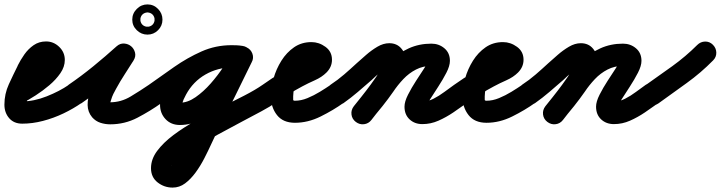

<svg xmlns="http://www.w3.org/2000/svg" viewBox="-59 -503 3270 871"><path d="M-22 -59Q-32 -77 -26 -97Q-20 -117 -1 -127Q9 -132 30.5 -145.5Q52 -159 76 -176Q100 -193 117 -208Q134 -223 134 -231Q134 -232 134 -231Q134 -230 134 -228Q135 -225 136 -223Q140 -215 149 -214Q149 -214 150 -214Q145 -214 137 -202.5Q129 -191 122 -178Q115 -165 113 -161Q112 -161 112 -161Q112 -160 112 -160Q97 -130 79.5 -96.5Q62 -63 62 -28Q62 -27 56 -34Q50 -41 43 -43Q43 -43 42 -43Q95 -43 153 -66Q211 -89 253 -118Q253 -118 253 -118Q253 -118 253 -118Q270 -130 290.5 -126.5Q311 -123 323 -106Q335 -89 331.5 -68.5Q328 -48 311 -36Q274 -10 229 11.5Q184 33 136 45.5Q88 58 42 58Q4 58 -17.5 33Q-39 8 -39 -28Q-39 -77 -19 -120.5Q1 -164 22 -206Q22 -206 22 -205Q21 -205 21 -205Q34 -231 51.5 -256Q69 -281 93.5 -298Q118 -315 150 -315Q184 -315 209.5 -290.5Q235 -266 235 -231Q235 -200 215 -171Q195 -142 165 -116.5Q135 -91 103 -70.5Q71 -50 46 -37Q28 -28 8 -34Q-12 -40 -22 -59Z M311 -35Q293 -24 272.5 -27.5Q252 -31 240 -48Q229 -66 232.5 -86.5Q236 -107 253 -119Q310 -158 364.5 -202.5Q419 -247 470 -293Q486 -307 504.5 -305.5Q523 -304 536 -293Q549 -282 553.5 -264.5Q558 -247 547 -229Q527 -197 506.5 -165.5Q486 -134 468 -101Q461 -89 455 -76.5Q449 -64 445 -50Q442 -42 440 -34Q440 -30 440 -29Q435 -39 431.5 -39Q428 -39 441 -39Q490 -39 534 -65.5Q578 -92 616 -118Q616 -118 616 -118Q616 -118 616 -118Q633 -130 653.5 -126.5Q674 -123 686 -106Q698 -89 694.5 -68.5Q691 -48 674 -36Q622 1 564.5 31Q507 61 441 61Q418 61 396.5 54Q375 47 359 29Q339 5 338.5 -26.5Q338 -58 351.5 -93Q365 -128 385.5 -162.5Q406 -197 426.5 -228Q447 -259 461 -281Q472 -300 491.5 -297.5Q511 -295 527 -282Q542 -269 548 -250.5Q554 -232 538 -217Q484 -169 427 -122.5Q370 -76 311 -35Q311 -35 311 -35Q311 -35 311 -35ZM605 -446Q594 -444 587 -437Q580 -430 578 -419Q578 -417 578 -415Q578 -413 578 -414Q578 -415 578 -413Q578 -411 578 -409Q580 -398 587 -391Q594 -384 605 -382Q607 -382 609 -382Q611 -382 610 -382Q609 -382 611 -382Q613 -382 615 -382Q626 -384 633 -391Q640 -398 642 -409Q642 -411 642 -413Q642 -415 642 -414Q642 -413 642 -415Q642 -417 642 -419Q640 -430 633 -437Q626 -444 615 -446Q613 -446 611 -446.5Q609 -447 610 -447Q611 -447 609 -446.5Q607 -446 605 -446ZM541 -414Q541 -442 561.5 -462.5Q582 -483 610 -483Q638 -483 658 -462.5Q678 -442 678 -414Q678 -386 658 -366Q638 -346 610 -346Q582 -346 561.5 -366Q541 -386 541 -414Z M604 -48Q592 -65 595.5 -85.5Q599 -106 616 -118Q672 -158 731.5 -199.5Q791 -241 855 -269.5Q919 -298 991 -298Q1003 -298 1015 -297.5Q1027 -297 1039 -295Q1039 -295 1039 -295Q1039 -295 1039 -295Q1060 -293 1073 -276.5Q1086 -260 1083 -239Q1081 -218 1064.5 -205Q1048 -192 1027 -195Q1018 -196 1009 -196.5Q1000 -197 991 -197Q947 -197 905 -181.5Q863 -166 823.5 -141Q784 -116 746.5 -88Q709 -60 674 -36Q657 -24 636.5 -27.5Q616 -31 604 -48ZM1083 -238Q1080 -217 1063.5 -204.5Q1047 -192 1026 -195Q1011 -197 995 -197Q929 -197 873 -165Q817 -133 785 -74Q780 -65 774 -52Q768 -39 768 -28Q768 -26 765 -30.5Q762 -35 759 -37Q757 -37 757 -37Q792 -37 828 -62Q864 -87 897 -124.5Q930 -162 955 -200.5Q980 -239 993 -265Q1002 -284 1021.5 -291Q1041 -298 1060 -288Q1079 -279 1086 -259.5Q1093 -240 1083 -221Q1063 -178 1029.5 -129Q996 -80 953 -36Q910 8 860 36Q810 64 757 64Q717 64 692 37.5Q667 11 667 -28Q667 -53 676 -77.5Q685 -102 696 -123Q742 -205 821.5 -251.5Q901 -298 995 -298Q1018 -298 1040 -295Q1061 -292 1073.5 -275.5Q1086 -259 1083 -238ZM993 -265Q1002 -284 1022 -291Q1042 -298 1060 -288Q1079 -279 1086 -259Q1093 -239 1083 -221Q1045 -143 1007 -66Q969 11 930 88Q930 88 930 89Q929 90 929 90Q916 114 901 147Q886 180 868 215Q850 250 828 280Q806 310 780.5 329Q755 348 724 348Q686 348 656 324.5Q626 301 626 260Q626 219 654 181.5Q682 144 728 109.5Q774 75 830 44Q886 13 943 -15.5Q1000 -44 1049.5 -69.5Q1099 -95 1132 -118Q1149 -130 1169.5 -126.5Q1190 -123 1202 -106Q1214 -89 1210.5 -68.5Q1207 -48 1190 -36Q1169 -21 1127.5 1.5Q1086 24 1033.5 51.5Q981 79 927.5 108.5Q874 138 828.5 166Q783 194 755 218.5Q727 243 727 260Q727 262 726.5 258.5Q726 255 725 253Q722 246 719.5 246.5Q717 247 724 247Q729 247 740 230Q751 213 765 187Q779 161 794 132.5Q809 104 821.5 79.5Q834 55 841 42Q841 42 840 43Q840 44 840 44Q878 -34 916.5 -111Q955 -188 993 -265Q993 -265 993 -265Q993 -265 993 -265Z M1190 -36Q1173 -24 1152.5 -27.5Q1132 -31 1120 -48Q1108 -65 1111.5 -85.5Q1115 -106 1132 -118Q1175 -149 1220 -175Q1265 -201 1312 -225Q1322 -229 1332.5 -234Q1343 -239 1351 -246Q1353 -247 1350 -243.5Q1347 -240 1346 -237Q1346 -236 1346 -233.5Q1346 -231 1346 -232Q1346 -232 1346 -230Q1346 -228 1346 -224Q1348 -216 1354 -212Q1356 -210 1356 -210Q1356 -210 1354 -210Q1333 -210 1317.5 -194Q1302 -178 1291.5 -154Q1281 -130 1276 -106Q1271 -82 1271 -66Q1271 -55 1271 -50.5Q1271 -46 1279 -46Q1307 -46 1336 -58Q1365 -70 1392 -86.5Q1419 -103 1441 -118Q1458 -130 1478.5 -126.5Q1499 -123 1511 -106Q1523 -89 1519.5 -68.5Q1516 -48 1499 -36Q1453 -3 1395.5 25.5Q1338 54 1279 54Q1225 54 1197.5 19Q1170 -16 1170 -66Q1170 -105 1182 -147.5Q1194 -190 1217.5 -227.5Q1241 -265 1275 -288.5Q1309 -312 1354 -312Q1388 -312 1417.5 -290.5Q1447 -269 1447 -232Q1447 -199 1422 -174Q1401 -153 1369.5 -139Q1338 -125 1312 -111Q1280 -94 1249.5 -75Q1219 -56 1190 -36Q1190 -36 1190 -36Q1190 -36 1190 -36Z M1428 -48Q1417 -65 1420.5 -86Q1424 -107 1441 -119Q1473 -140 1502 -165Q1531 -190 1559 -216Q1578 -233 1602 -254Q1626 -275 1653 -291Q1680 -307 1707 -307Q1742 -307 1762.5 -282Q1783 -257 1783 -224Q1783 -195 1765.5 -159Q1748 -123 1722.5 -86Q1697 -49 1670.5 -16Q1644 17 1626 41Q1626 41 1626 41Q1626 41 1626 41Q1613 58 1592.5 60.5Q1572 63 1555 50Q1538 37 1535.5 16.5Q1533 -4 1546 -21Q1558 -36 1580 -63.5Q1602 -91 1625.5 -123Q1649 -155 1665.5 -182.5Q1682 -210 1682 -224Q1682 -224 1682 -223Q1685 -213 1697 -208Q1699 -207 1704 -206.5Q1709 -206 1707 -206Q1704 -206 1693.5 -198Q1683 -190 1669.5 -178.5Q1656 -167 1644 -156Q1632 -145 1627 -140Q1596 -113 1564.5 -86Q1533 -59 1499 -35Q1482 -24 1461 -27.5Q1440 -31 1428 -48ZM1625 41Q1612 58 1591.5 60.5Q1571 63 1555 49Q1538 36 1535.5 15.5Q1533 -5 1547 -21Q1571 -52 1595 -82.5Q1619 -113 1641 -145Q1672 -189 1710 -225.5Q1748 -262 1795 -283.5Q1842 -305 1898 -305Q1932 -305 1957 -284Q1982 -263 1982 -227Q1982 -204 1966 -173Q1950 -142 1929.5 -110.5Q1909 -79 1893 -54Q1877 -29 1877 -19Q1877 -19 1877 -20Q1877 -22 1876 -23Q1875 -26 1873 -29Q1867 -39 1858 -41Q1857 -42 1857 -42Q1882 -42 1907.5 -55Q1933 -68 1957 -86Q1981 -104 2001 -118Q2018 -130 2038.5 -126.5Q2059 -123 2071 -106Q2083 -89 2079.5 -68.5Q2076 -48 2059 -36Q2030 -15 1997.5 7Q1965 29 1930 44.5Q1895 60 1857 60Q1822 60 1799 38.5Q1776 17 1776 -19Q1776 -42 1792 -73.5Q1808 -105 1828.5 -136.5Q1849 -168 1865 -192.5Q1881 -217 1881 -227Q1881 -229 1881 -226Q1881 -223 1881 -222Q1885 -210 1895 -206Q1897 -204 1898 -204Q1860 -204 1828 -187.5Q1796 -171 1770.5 -144Q1745 -117 1725 -87Q1702 -54 1676.5 -22Q1651 10 1625 41Q1625 41 1625 41Q1625 41 1625 41Z M2059 -36Q2042 -24 2021.5 -27.5Q2001 -31 1989 -48Q1977 -65 1980.5 -85.5Q1984 -106 2001 -118Q2044 -149 2089 -175Q2134 -201 2181 -225Q2191 -229 2201.5 -234Q2212 -239 2220 -246Q2222 -247 2219 -243.5Q2216 -240 2215 -237Q2215 -236 2215 -233.5Q2215 -231 2215 -232Q2215 -232 2215 -230Q2215 -228 2215 -224Q2217 -216 2223 -212Q2225 -210 2225 -210Q2225 -210 2223 -210Q2202 -210 2186.5 -194Q2171 -178 2160.5 -154Q2150 -130 2145 -106Q2140 -82 2140 -66Q2140 -55 2140 -50.5Q2140 -46 2148 -46Q2176 -46 2205 -58Q2234 -70 2261 -86.5Q2288 -103 2310 -118Q2327 -130 2347.5 -126.5Q2368 -123 2380 -106Q2392 -89 2388.5 -68.5Q2385 -48 2368 -36Q2322 -3 2264.5 25.5Q2207 54 2148 54Q2094 54 2066.5 19Q2039 -16 2039 -66Q2039 -105 2051 -147.5Q2063 -190 2086.5 -227.5Q2110 -265 2144 -288.5Q2178 -312 2223 -312Q2257 -312 2286.5 -290.5Q2316 -269 2316 -232Q2316 -199 2291 -174Q2270 -153 2238.5 -139Q2207 -125 2181 -111Q2149 -94 2118.5 -75Q2088 -56 2059 -36Q2059 -36 2059 -36Q2059 -36 2059 -36Z M2297 -48Q2286 -65 2289.5 -86Q2293 -107 2310 -119Q2342 -140 2371 -165Q2400 -190 2428 -216Q2447 -233 2471 -254Q2495 -275 2522 -291Q2549 -307 2576 -307Q2611 -307 2631.5 -282Q2652 -257 2652 -224Q2652 -195 2634.5 -159Q2617 -123 2591.5 -86Q2566 -49 2539.5 -16Q2513 17 2495 41Q2495 41 2495 41Q2495 41 2495 41Q2482 58 2461.5 60.5Q2441 63 2424 50Q2407 37 2404.5 16.5Q2402 -4 2415 -21Q2427 -36 2449 -63.5Q2471 -91 2494.5 -123Q2518 -155 2534.5 -182.5Q2551 -210 2551 -224Q2551 -224 2551 -223Q2554 -213 2566 -208Q2568 -207 2573 -206.5Q2578 -206 2576 -206Q2573 -206 2562.5 -198Q2552 -190 2538.5 -178.5Q2525 -167 2513 -156Q2501 -145 2496 -140Q2465 -113 2433.5 -86Q2402 -59 2368 -35Q2351 -24 2330 -27.5Q2309 -31 2297 -48ZM2494 41Q2481 58 2460.5 60.5Q2440 63 2424 49Q2407 36 2404.5 15.5Q2402 -5 2416 -21Q2440 -52 2464 -82.5Q2488 -113 2510 -145Q2541 -189 2579 -225.5Q2617 -262 2664 -283.5Q2711 -305 2767 -305Q2801 -305 2826 -284Q2851 -263 2851 -227Q2851 -204 2835 -173Q2819 -142 2798.5 -110.5Q2778 -79 2762 -54Q2746 -29 2746 -19Q2746 -19 2746 -20Q2746 -22 2745 -23Q2744 -26 2742 -29Q2736 -39 2727 -41Q2726 -42 2726 -42Q2751 -42 2776.5 -55Q2802 -68 2826 -86Q2850 -104 2870 -118Q2887 -130 2907.5 -126.5Q2928 -123 2940 -106Q2952 -89 2948.5 -68.5Q2945 -48 2928 -36Q2899 -15 2866.5 7Q2834 29 2799 44.5Q2764 60 2726 60Q2691 60 2668 38.5Q2645 17 2645 -19Q2645 -42 2661 -73.5Q2677 -105 2697.5 -136.5Q2718 -168 2734 -192.5Q2750 -217 2750 -227Q2750 -229 2750 -226Q2750 -223 2750 -222Q2754 -210 2764 -206Q2766 -204 2767 -204Q2729 -204 2697 -187.5Q2665 -171 2639.5 -144Q2614 -117 2594 -87Q2571 -54 2545.5 -22Q2520 10 2494 41Q2494 41 2494 41Q2494 41 2494 41Z M2858 -46Q2846 -63 2849.5 -84Q2853 -105 2870 -117Q2930 -159 2991 -203Q3052 -247 3104 -299Q3104 -299 3104 -299Q3104 -299 3104 -299Q3119 -314 3139.5 -314.5Q3160 -315 3175 -300Q3190 -285 3190.5 -264.5Q3191 -244 3176 -229Q3121 -173 3056.5 -126.5Q2992 -80 2928 -34Q2911 -22 2890.5 -25.5Q2870 -29 2858 -46Z"/></svg>

Font: FRB American Cursive Ultra
Style: Bold Italic
Weight: 1000
Italic angle: -25°
Version: Version 2.0;Modular Font Editor K font №1